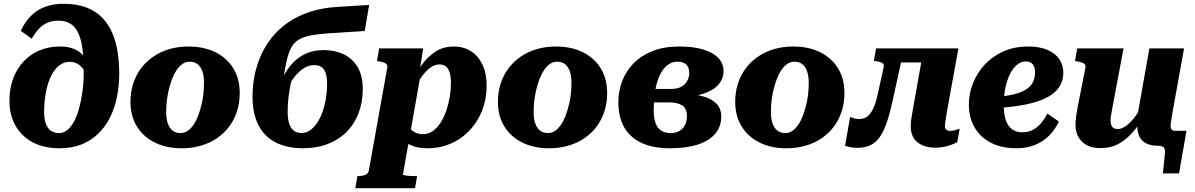

<svg xmlns="http://www.w3.org/2000/svg" viewBox="-20 -766 6278 1009"><path d="M286.4 -657.4Q250.4 -657.4 224.3 -644.3Q198.2 -631.2 179.7 -609.7Q161.2 -588.2 146.6 -562.4L89.2 -604Q111.2 -651.6 143.3 -683.3Q175.4 -715 218.1 -730.6Q260.8 -746.2 313.6 -746.2Q384.2 -746.2 435 -726.4Q485.8 -706.6 519.1 -671.1Q552.4 -635.6 571.5 -589.2Q590.6 -542.8 598.6 -489.3Q606.6 -435.8 606.6 -380Q606.6 -316.6 594.9 -258.1Q583.2 -199.6 558.8 -150.1Q534.4 -100.6 496.9 -64Q459.4 -27.4 408.7 -7.1Q358 13.2 292.6 13.2Q211.8 13.2 152.7 -17.9Q93.6 -49 61.6 -105.4Q29.6 -161.8 29.6 -237.2Q29.6 -299.2 48.5 -351.3Q67.4 -403.4 102.3 -441.4Q137.2 -479.4 186.2 -500.5Q235.2 -521.6 295.8 -521.6Q331.8 -521.6 359.4 -512.3Q387 -503 406.9 -485Q426.8 -467 438.9 -441.3Q451 -415.6 455.6 -382.4L451 -320.2Q441.2 -363.2 425.9 -389.7Q410.6 -416.2 390.9 -428.7Q371.2 -441.2 347.4 -441.2Q324.2 -441.2 305.1 -430.9Q286 -420.6 271 -402Q256 -383.4 244 -357.6Q236.4 -340.2 230.5 -319.8Q224.6 -299.4 220.5 -276.7Q216.4 -254 214.1 -229.4Q211.8 -204.8 211.8 -178.4Q211.8 -141 221 -115.8Q230.2 -90.6 247.8 -78.6Q265.4 -66.6 289.8 -66.6Q312.4 -66.6 330.8 -80.4Q349.2 -94.2 364 -118.9Q378.8 -143.6 389.3 -175.8Q399.8 -208 406.6 -244.2Q410.8 -265.4 413.7 -287.1Q416.6 -308.8 418.2 -333.9Q419.8 -359 419.8 -388.2Q419.8 -452 414.2 -502.1Q408.6 -552.2 394 -586.6Q379.4 -621 353.5 -639.2Q327.6 -657.4 286.4 -657.4Z M1036.8 -207.8Q1042.4 -228.4 1045.7 -249.6Q1049 -270.8 1050.6 -291.1Q1052.2 -311.4 1052.2 -330Q1052.2 -365.6 1043.7 -390.5Q1035.2 -415.4 1018.6 -428.6Q1002 -441.8 977 -441.8Q956.4 -441.8 939.6 -430.3Q922.8 -418.8 909.2 -399.4Q895.6 -380 885.6 -354.4Q875.6 -328.8 868.6 -300.6Q863.4 -280 859.9 -258.8Q856.4 -237.6 854.8 -217.3Q853.2 -197 853.2 -178.4Q853.2 -142.8 861.7 -117.9Q870.2 -93 887.1 -79.8Q904 -66.6 928.4 -66.6Q949 -66.6 965.8 -78.1Q982.6 -89.6 996.2 -109Q1009.8 -128.4 1019.8 -154Q1029.8 -179.6 1036.8 -207.8ZM665.6 -230.8Q665.6 -281.2 679.7 -325.7Q693.8 -370.2 720.6 -406.1Q747.4 -442 785 -468Q822.6 -494 869.4 -507.8Q916.2 -521.6 970.8 -521.6Q1051 -521.6 1111.4 -491.9Q1171.8 -462.2 1205.8 -407.3Q1239.8 -352.4 1239.8 -276.8Q1239.8 -226.4 1225.7 -182.1Q1211.6 -137.8 1185.1 -101.9Q1158.6 -66 1121 -40.2Q1083.4 -14.4 1036.3 -0.6Q989.2 13.2 934.6 13.2Q855.4 13.2 794.8 -16.3Q734.2 -45.8 699.9 -101Q665.6 -156.2 665.6 -230.8Z M1632 -423.8Q1610.2 -423.8 1590.7 -415Q1571.2 -406.2 1553.3 -389.8Q1535.4 -373.4 1518.8 -350.1Q1502.2 -326.8 1486.6 -297.8L1463.2 -352.2Q1485.8 -400.4 1517.4 -433.9Q1549 -467.4 1589.8 -485.2Q1630.6 -503 1679.6 -503Q1738.8 -503 1785.3 -481Q1831.8 -459 1859.1 -413.9Q1886.4 -368.8 1886.4 -299.4Q1886.4 -229.2 1864.5 -171.7Q1842.6 -114.2 1801.5 -72.9Q1760.4 -31.6 1702 -9.2Q1643.6 13.2 1570.6 13.2Q1512.2 13.2 1463.9 -2.6Q1415.6 -18.4 1380.4 -51.2Q1345.2 -84 1326.1 -135.8Q1307 -187.6 1307 -258.6Q1307 -313.8 1317.7 -368.4Q1328.4 -423 1350.9 -474Q1373.4 -525 1408.8 -569.2Q1444.2 -613.4 1494.1 -647.9Q1544 -682.4 1608.4 -703.7Q1672.8 -725 1753.6 -729.8L1920 -740L1896.6 -603L1715.2 -591.6Q1655.6 -587.8 1615.9 -580.3Q1576.2 -572.8 1551.3 -558.4Q1526.4 -544 1511.9 -518.2Q1497.4 -492.4 1488 -452.5Q1478.6 -412.6 1469.4 -354L1515 -360Q1506.8 -323.4 1501.5 -292.2Q1496.2 -261 1494 -233.1Q1491.8 -205.2 1491.8 -176.8Q1491.8 -140.8 1499.7 -116.4Q1507.6 -92 1523.6 -79.5Q1539.6 -67 1564 -67Q1589.6 -67 1610.4 -81.8Q1631.2 -96.6 1647.8 -122.3Q1664.4 -148 1675.9 -181Q1687.4 -214 1693.1 -250.5Q1698.8 -287 1698.8 -323.2Q1698.8 -363.2 1690.5 -384.8Q1682.2 -406.4 1667.1 -415.1Q1652 -423.8 1632 -423.8Z M1847.2 223 1858.2 159.4H1859.2Q1882.4 159.4 1898.7 153.5Q1915 147.6 1918.4 129.8L2015 -409.6Q2017.4 -420.4 2012.9 -426.8Q2008.4 -433.2 1998.2 -437Q1988 -440.8 1972 -443.2L1961 -445.2L1972.6 -511.6H2203.8L2181.8 -371.4L2194.6 -397.6L2097.6 150.2Q2097.6 152.6 2103.3 154.3Q2109 156 2118.6 157.2Q2128.2 158.4 2139.3 158.9Q2150.4 159.4 2159.2 159.4H2172L2161 223ZM2033.8 -135.2 2113.6 -151Q2116.2 -123.8 2127.2 -103.6Q2138.2 -83.4 2157.5 -72.2Q2176.8 -61 2203.8 -61Q2231.8 -61 2254.9 -77.6Q2278 -94.2 2295.9 -122.3Q2313.8 -150.4 2325.6 -185.2Q2337.4 -220 2343.6 -256.8Q2349.8 -293.6 2349.8 -327.4Q2349.8 -362 2343.1 -384.3Q2336.4 -406.6 2323.3 -417Q2310.2 -427.4 2289 -427.4Q2264.6 -427.4 2242.2 -411.3Q2219.8 -395.2 2197 -364.3Q2174.2 -333.4 2148.6 -288L2126 -312.2Q2160.4 -376 2194.9 -423Q2229.4 -470 2270.3 -495.8Q2311.2 -521.6 2364.8 -521.6Q2415.4 -521.6 2454.2 -497.4Q2493 -473.2 2515.2 -427Q2537.4 -380.8 2537.4 -315Q2537.4 -263 2523.4 -214.3Q2509.4 -165.6 2482.3 -124.3Q2455.2 -83 2416.9 -52.2Q2378.6 -21.4 2330.5 -4.1Q2282.4 13.2 2225.4 13.2Q2167.8 13.2 2128.3 -8.3Q2088.8 -29.8 2066 -63.7Q2043.2 -97.6 2033.8 -135.2Z M2967.8 -207.8Q2973.4 -228.4 2976.7 -249.6Q2980 -270.8 2981.6 -291.1Q2983.2 -311.4 2983.2 -330Q2983.2 -365.6 2974.7 -390.5Q2966.2 -415.4 2949.6 -428.6Q2933 -441.8 2908 -441.8Q2887.4 -441.8 2870.6 -430.3Q2853.8 -418.8 2840.2 -399.4Q2826.6 -380 2816.6 -354.4Q2806.6 -328.8 2799.6 -300.6Q2794.4 -280 2790.9 -258.8Q2787.4 -237.6 2785.8 -217.3Q2784.2 -197 2784.2 -178.4Q2784.2 -142.8 2792.7 -117.9Q2801.2 -93 2818.1 -79.8Q2835 -66.6 2859.4 -66.6Q2880 -66.6 2896.8 -78.1Q2913.6 -89.6 2927.2 -109Q2940.8 -128.4 2950.8 -154Q2960.8 -179.6 2967.8 -207.8ZM2596.6 -230.8Q2596.6 -281.2 2610.7 -325.7Q2624.8 -370.2 2651.6 -406.1Q2678.4 -442 2716 -468Q2753.6 -494 2800.4 -507.8Q2847.2 -521.6 2901.8 -521.6Q2982 -521.6 3042.4 -491.9Q3102.8 -462.2 3136.8 -407.3Q3170.8 -352.4 3170.8 -276.8Q3170.8 -226.4 3156.7 -182.1Q3142.6 -137.8 3116.1 -101.9Q3089.6 -66 3052 -40.2Q3014.4 -14.4 2967.3 -0.6Q2920.2 13.2 2865.6 13.2Q2786.4 13.2 2725.8 -16.3Q2665.2 -45.8 2630.9 -101Q2596.6 -156.2 2596.6 -230.8Z M3504 -66.6Q3530.8 -66.6 3550 -77.5Q3569.2 -88.4 3579.6 -108.8Q3590 -129.2 3590 -156Q3590 -196 3565 -212Q3540 -228 3496 -228H3332L3346.6 -298.8H3511Q3539.6 -298.8 3559.9 -309.9Q3580.2 -321 3591.1 -340.2Q3602 -359.4 3602 -382Q3602 -413.2 3585.8 -427.5Q3569.6 -441.8 3539.8 -441.8Q3518.2 -441.8 3499.2 -431.3Q3480.2 -420.8 3464.8 -400.1Q3449.4 -379.4 3438.2 -348.7Q3427 -318 3421.2 -277.1Q3415.4 -236.2 3415.4 -185.8Q3415.4 -145.6 3425.1 -119Q3434.8 -92.4 3454.6 -79.5Q3474.4 -66.6 3504 -66.6ZM3549.8 -521.6Q3624 -521.6 3675.9 -505.8Q3727.8 -490 3755.1 -461.1Q3782.4 -432.2 3782.4 -391Q3782.4 -354.4 3757.8 -323.9Q3733.2 -293.4 3681 -275.2Q3628.8 -257 3545 -257L3585 -283L3580 -249L3553 -274Q3620.6 -274 3669.3 -261.2Q3718 -248.4 3744.2 -222Q3770.4 -195.6 3770.4 -153.4Q3770.4 -101.6 3739.4 -64.2Q3708.4 -26.8 3648.4 -6.8Q3588.4 13.2 3500.6 13.2Q3414.4 13.2 3353.7 -14Q3293 -41.2 3261.3 -95.4Q3229.6 -149.6 3229.6 -229.6Q3229.6 -287.2 3249.7 -339.8Q3269.8 -392.4 3309.9 -433.4Q3350 -474.4 3409.9 -498Q3469.8 -521.6 3549.8 -521.6Z M4214.8 -207.8Q4220.4 -228.4 4223.7 -249.6Q4227 -270.8 4228.6 -291.1Q4230.2 -311.4 4230.2 -330Q4230.2 -365.6 4221.7 -390.5Q4213.2 -415.4 4196.6 -428.6Q4180 -441.8 4155 -441.8Q4134.4 -441.8 4117.6 -430.3Q4100.8 -418.8 4087.2 -399.4Q4073.6 -380 4063.6 -354.4Q4053.6 -328.8 4046.6 -300.6Q4041.4 -280 4037.9 -258.8Q4034.4 -237.6 4032.8 -217.3Q4031.2 -197 4031.2 -178.4Q4031.2 -142.8 4039.7 -117.9Q4048.2 -93 4065.1 -79.8Q4082 -66.6 4106.4 -66.6Q4127 -66.6 4143.8 -78.1Q4160.6 -89.6 4174.2 -109Q4187.8 -128.4 4197.8 -154Q4207.8 -179.6 4214.8 -207.8ZM3843.6 -230.8Q3843.6 -281.2 3857.7 -325.7Q3871.8 -370.2 3898.6 -406.1Q3925.4 -442 3963 -468Q4000.6 -494 4047.4 -507.8Q4094.2 -521.6 4148.8 -521.6Q4229 -521.6 4289.4 -491.9Q4349.8 -462.2 4383.8 -407.3Q4417.8 -352.4 4417.8 -276.8Q4417.8 -226.4 4403.7 -182.1Q4389.6 -137.8 4363.1 -101.9Q4336.6 -66 4299 -40.2Q4261.4 -14.4 4214.3 -0.6Q4167.2 13.2 4112.6 13.2Q4033.4 13.2 3972.8 -16.3Q3912.2 -45.8 3877.9 -101Q3843.6 -156.2 3843.6 -230.8Z M4593 -272.8Q4582.6 -225.6 4569.5 -196.7Q4556.4 -167.8 4538.4 -154.2Q4520.4 -140.6 4493.8 -140.6Q4479.4 -140.6 4466.6 -144.4Q4453.8 -148.2 4447.4 -151.4L4421 0Q4431.6 4 4447.6 7.4Q4463.6 10.8 4486 10.8Q4526.4 10.8 4555.1 -3.4Q4583.8 -17.6 4604.5 -47.6Q4625.2 -77.6 4641.1 -124.9Q4657 -172.2 4671.2 -238L4731.4 -511.6H4583.8L4572.2 -445.6L4577.6 -445Q4593.2 -443.8 4604.2 -440.6Q4615.2 -437.4 4620.7 -431.2Q4626.2 -425 4623.8 -413ZM4677.6 -437.8H4879.6L4897.6 -511.6H4693.6ZM4945.8 -103.4Q4945.8 -111 4947.3 -123.2Q4948.8 -135.4 4951.6 -150.9Q4954.4 -166.4 4956.8 -182L5016.6 -511.6H4834.4L4775.8 -182Q4773.4 -168 4771 -154.2Q4768.6 -140.4 4767.4 -127.9Q4766.2 -115.4 4766.2 -103Q4766.2 -46.4 4801.6 -18.2Q4837 10 4895.4 10Q4920.8 10 4942.4 5.4Q4964 0.8 4981.6 -5.9Q4999.2 -12.6 5010.4 -19L5023.4 -89.6Q5020.2 -88.8 5012.5 -86.2Q5004.8 -83.6 4995.2 -80.9Q4985.6 -78.2 4974.2 -78.2Q4960 -78.2 4952.9 -84.3Q4945.8 -90.4 4945.8 -103.4Z M5322 13.2Q5244 13.2 5187.9 -15.5Q5131.8 -44.2 5101.7 -96.2Q5071.6 -148.2 5071.6 -217.6Q5071.6 -274.2 5093 -328.5Q5114.4 -382.8 5155 -426.5Q5195.6 -470.2 5253.3 -495.9Q5311 -521.6 5383.2 -521.6Q5443.4 -521.6 5484.5 -503.9Q5525.6 -486.2 5546.7 -455.2Q5567.8 -424.2 5567.8 -384.4Q5567.8 -337.8 5542.7 -303.5Q5517.6 -269.2 5467.1 -246.5Q5416.6 -223.8 5341.3 -211.5Q5266 -199.2 5165.6 -195.6L5175.4 -255Q5243.2 -257.2 5290 -266.4Q5336.8 -275.6 5365.3 -291.6Q5393.8 -307.6 5406.7 -331.3Q5419.6 -355 5419.6 -386.8Q5419.6 -404 5414.2 -416.6Q5408.8 -429.2 5398.1 -436.1Q5387.4 -443 5370.4 -443Q5346.4 -443 5325.7 -426.5Q5305 -410 5289.2 -379.8Q5273.4 -349.6 5264.2 -307.4Q5255 -265.2 5255 -212.8Q5255 -165 5266.2 -133.4Q5277.4 -101.8 5299.4 -86.3Q5321.4 -70.8 5354 -70.8Q5384.4 -70.8 5408.3 -83.7Q5432.2 -96.6 5451 -118.8Q5469.8 -141 5484 -169.2L5544.4 -127.6Q5527.2 -88.4 5496.5 -56.3Q5465.8 -24.2 5422 -5.5Q5378.2 13.2 5322 13.2Z M5825.6 -198.4Q5821.6 -175.8 5818.9 -160.6Q5816.2 -145.4 5816.2 -132.8Q5816.2 -119.2 5820.1 -108.9Q5824 -98.6 5832.2 -93.2Q5840.4 -87.8 5854.6 -87.8Q5875.2 -87.8 5898.4 -105Q5921.6 -122.2 5945.3 -153.3Q5969 -184.4 5990.8 -227L6007 -176.2Q5973.6 -119.8 5938.2 -77.3Q5902.8 -34.8 5860.4 -11.2Q5818 12.4 5763.4 12.4Q5700.8 12.4 5666.4 -21.3Q5632 -55 5632 -110Q5632 -129.4 5635.1 -153.2Q5638.2 -177 5645.2 -213L5683.8 -408.8Q5686.2 -420 5681.7 -426.6Q5677.2 -433.2 5667 -437Q5656.8 -440.8 5640.8 -443.2L5629.4 -445.2L5641 -511.6H5884.4ZM6065.4 0Q6012.6 0 5984.8 -25.4Q5957 -50.8 5957 -104.6Q5957 -109.4 5957.4 -114.1Q5957.8 -118.8 5958.6 -124.1Q5959.4 -129.4 5960.6 -135.6L5950.6 -118.8L6020.2 -511.6H6202.4L6145 -193.4Q6141.4 -171.8 6138.3 -154.5Q6135.2 -137.2 6133.4 -124.1Q6131.6 -111 6131.6 -102.8Q6131.6 -90.6 6138.1 -84.6Q6144.6 -78.6 6158 -78.6H6215.2L6176 145.4H6091.2L6101.6 43Q6103.6 26 6100.6 17Q6097.6 8 6089.1 4Q6080.6 0 6065.4 0Z"/></svg>

Font: Roboto Serif 20pt
Style: Italic
Weight: 400
Italic angle: -10°
Designer: Greg Gazdowicz
Foundry: Commercial Type
Version: Version 1.008